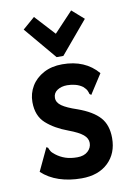

<svg xmlns="http://www.w3.org/2000/svg" viewBox="-82 -750 563 813"><g transform="rotate(-10 200.0 -343.0)"><path d="M203 11Q150 11 106.5 -3.5Q63 -18 32 -47L74 -136L78 -145L85 -141Q88 -133 92 -126Q96 -119 109 -109Q127 -95 149 -87.5Q171 -80 200 -80Q229 -80 245.5 -95Q262 -110 262 -131Q262 -151 243.5 -166.5Q225 -182 182 -198Q125 -219 89 -251.5Q53 -284 53 -343Q53 -380 71.5 -411Q90 -442 124.5 -460.5Q159 -479 205 -479Q303 -479 358 -414L309 -338L304 -330L297 -335Q295 -343 291.5 -350.5Q288 -358 276 -369Q262 -379 245 -383.5Q228 -388 210 -388Q185 -388 167.5 -376.5Q150 -365 150 -344Q150 -324 170.5 -309.5Q191 -295 236 -280Q300 -257 329.5 -224Q359 -191 359 -135Q359 -69 317 -29Q275 11 203 11ZM122 -697 201 -611 282 -697 333 -652 216 -513H187L70 -652Z"/></g></svg>

Font: Inconsolata Condensed ExtraBold
Style: Regular
Weight: 800
Width: 3
Monospace: yes
Designer: Raph Levien, Cyreal, Brenton Simpson
Foundry: Raph Levien, Cyreal, Google
Version: Version 3.001; ttfautohint (v1.8.2.53-6de2)